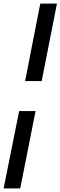

<svg xmlns="http://www.w3.org/2000/svg" viewBox="-22 -832 333 1057"><path d="M83.5 -220.7H173.8L89.4 205.1H-2ZM199.7 -812H291.5L207.5 -385.7H116.2Z"/></svg>

Font: Reddit Sans Fudge
Style: Bold
Weight: 700
Italic angle: -11.25°
Designer: Stephen Hutchings
Version: Version 1.013